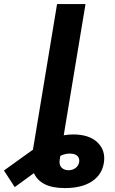

<svg xmlns="http://www.w3.org/2000/svg" viewBox="-160 -748 582 972"><path d="M168.9 204.1Q104 204.1 65.7 184.1Q27.3 164.1 11.7 128.4L-85.4 199.2L-140.1 115.2L6.8 9.8L8.3 0L14.6 -36.6L25.9 -105.5L128.9 -727.5H272.9L162.6 -63Q187 -67.4 210 -67.4Q292 -67.4 334 -26.6Q376 14.2 365.7 77.1Q356 137.2 304.7 170.7Q253.4 204.1 168.9 204.1ZM145.5 41 142.6 59.1Q137.7 85.9 151.1 99.9Q164.6 113.8 187 113.8Q207.5 113.8 222.4 102.5Q237.3 91.3 240.7 72.8Q243.7 54.7 233.2 43Q222.7 31.2 199.7 29.8Q174.8 27.3 145.5 41Z"/></svg>

Font: Inter Display
Style: Bold Italic
Weight: 700
Italic angle: -9.39999°
Designer: Rasmus Andersson
Foundry: rsms
Version: Version 4.000;git-a52131595